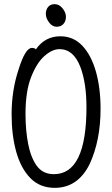

<svg xmlns="http://www.w3.org/2000/svg" viewBox="-20 -888 540 926"><path d="M286 -772.5Q274 -759 253 -759Q232 -759 216.5 -780Q201 -801 201 -821Q201 -841 212 -854.5Q223 -868 244 -868Q265 -868 281.5 -848Q298 -828 298 -807Q298 -786 286 -772.5ZM244 18Q173 18 127 -28.5Q81 -75 58.5 -155Q36 -235 36 -337Q36 -453 70 -554Q102 -657 134 -657Q147 -657 153 -650Q197 -713 271 -713Q334 -713 377 -667.5Q420 -622 442.5 -543Q465 -464 465 -363Q465 -210 412 -96Q355 18 244 18ZM240 -48Q397 -48 397 -371Q397 -487 368 -564Q335 -651 267 -651Q232 -651 194.5 -618Q157 -585 130 -516Q103 -447 103 -339Q103 -259 116 -193Q129 -127 158 -87.5Q187 -48 240 -48Z"/></svg>

Font: Moon Stars Kai T HW
Style: Regular
Weight: 400
Designer: GuiWonder
Version: Version 1.101